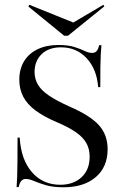

<svg xmlns="http://www.w3.org/2000/svg" viewBox="-20 -770 514 801"><path d="M245.2 11.3Q200.8 11.3 171 2.4Q141.1 -6.5 121.8 -14.9Q102.4 -23.4 87.1 -23.4Q75.8 -23.4 68.5 -14.9Q61.3 -6.5 58.1 10.5H49.2Q50.8 -7.3 51.6 -31.9Q52.4 -56.5 52.8 -96Q53.2 -135.5 53.2 -196H62.1Q67.7 -104 113.3 -51.6Q158.9 0.8 231.5 0.8Q286.3 0.8 320.2 -30.6Q354 -62.1 354 -116.1Q354 -147.6 340.7 -172.2Q327.4 -196.8 297.6 -217.7Q267.7 -238.7 220.2 -258.9Q164.5 -282.3 129 -308.5Q93.5 -334.7 77 -366.5Q60.5 -398.4 60.5 -437.1Q60.5 -481.5 80.2 -514.1Q100 -546.8 136.7 -564.5Q173.4 -582.3 223.4 -582.3Q263.7 -582.3 289.5 -574.2Q315.3 -566.1 332.7 -557.7Q350 -549.2 364.5 -549.2Q376.6 -549.2 383.5 -557.3Q390.3 -565.3 393.5 -581.5H403.2Q401.6 -564.5 400.4 -543.1Q399.2 -521.8 398.8 -489.5Q398.4 -457.3 398.4 -406.5H389.5Q383.9 -481.5 341.5 -527Q299.2 -572.6 234.7 -572.6Q183.1 -572.6 153.6 -544Q124.2 -515.3 124.2 -469.4Q124.2 -441.1 138.3 -416.9Q152.4 -392.7 184.7 -371Q216.9 -349.2 271 -325Q358.1 -287.1 393.5 -246.8Q429 -206.5 429 -147.6Q429 -73.4 379.4 -31Q329.8 11.3 245.2 11.3ZM411.3 -750 415.3 -743.5 263.7 -621H247.6L98.4 -742.7L102.4 -750L298.4 -671H277.4Z"/></svg>

Font: Playfair 144pt
Style: Regular
Weight: 400
Designer: Claus Eggers Sørensen
Foundry: Claus Eggers Sørensen
Version: Version 2.001;gftools[0.9.30]